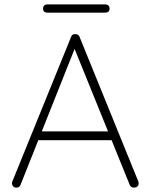

<svg xmlns="http://www.w3.org/2000/svg" viewBox="-20 -858 689 878"><path d="M327 -649 74 -13Q72 -7 67 -3.5Q62 0 56 0Q46 0 41 -5Q36 -10 35 -17Q34 -21 36 -27L305 -689Q308 -697 312.5 -699.5Q317 -702 324 -702Q332 -702 337 -698.5Q342 -695 344 -689L613 -27Q614 -24 614 -19Q614 -10 608 -5Q602 0 593 0Q586 0 580.5 -3.5Q575 -7 573 -13L312 -657ZM142 -217 156 -257H480L490 -217ZM199 -800Q177 -800 177 -818Q177 -838 199 -838H459Q481 -838 481 -818Q481 -800 459 -800Z"/></svg>

Font: Quicksand Light Light
Style: Regular
Weight: 300
Version: Version 3.006